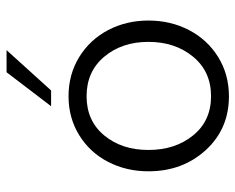

<svg xmlns="http://www.w3.org/2000/svg" viewBox="-88 -642 737 602"><g transform="rotate(-90 281.0 -341.5)"><path d="M248.5 -550.3 355 -689.9H424.3L297.9 -550.3ZM279.8 7.3Q177.2 7.3 110.8 -65.4Q44.4 -138.2 44.4 -245.1Q44.4 -314.5 74 -371.6Q103.5 -428.7 157.7 -462.2Q211.9 -495.6 279.8 -495.6Q348.1 -495.6 402.6 -462.2Q457 -428.7 487.1 -371.6Q517.1 -314.5 517.1 -245.1Q517.1 -175.3 487.1 -117.7Q457 -60.1 402.6 -26.4Q348.1 7.3 279.8 7.3ZM279.8 -48.8Q357.4 -48.8 403.8 -105.2Q450.2 -161.6 450.2 -245.1Q450.2 -328.1 403.8 -383.5Q357.4 -439 279.8 -439Q202.6 -439 157 -383.8Q111.3 -328.6 111.3 -245.1Q111.3 -161.1 157 -105Q202.6 -48.8 279.8 -48.8Z"/></g></svg>

Font: HK Grotesk Legacy
Style: Regular
Weight: 400
Designer: Alfredo Marco Pradil
Foundry: Hanken Design Co.
Version: Version 2.022;PS 002.022;hotconv 1.0.88;makeotf.lib2.5.64775